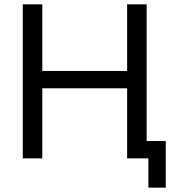

<svg xmlns="http://www.w3.org/2000/svg" viewBox="-20 -730 819 885"><path d="M656 -80V-710H566V-403H175V-710H85V0H175V-323H566V0H664V135H744V-80Z"/></svg>

Font: FIGSv2-sans-serif Medium
Style: Regular
Weight: 500
Designer: Matt McInerney, Pablo Impallari, Rodrigo Fuenzalida,Mirko Velimirovic
Foundry: Matt McInerney, Pablo Impallari, Rodrigo Fuenzalida
Version: Version 4.021;hotconv 1.0.109;makeotfexe 2.5.65596